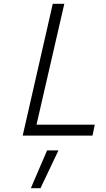

<svg xmlns="http://www.w3.org/2000/svg" viewBox="-20 -717 559 1015"><path d="M100 0 259 -697H320L173 -58H481L469 0ZM229 78H289L194 278H143Z"/></svg>

Font: Panefresco 250wt
Style: Italic
Weight: 300
Version: Version 1.000